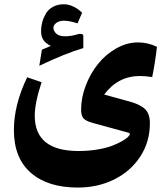

<svg xmlns="http://www.w3.org/2000/svg" viewBox="-20 -616 781 890"><path d="M162.1 -311 174.3 -385.7Q179.7 -388.2 187.5 -391.4Q195.3 -394.5 202.9 -397.7Q210.4 -400.9 215.8 -403.3Q193.4 -413.6 181.9 -429.7Q170.4 -445.8 170.4 -471.7Q170.4 -492.7 175.8 -512.9Q181.2 -533.2 192.4 -552.7Q203.6 -572.3 225.3 -584.2Q247.1 -596.2 275.9 -596.2Q284.7 -596.2 293.5 -594.5Q302.2 -592.8 310.8 -589.6Q319.3 -586.4 327.9 -581.8Q336.4 -577.1 344.5 -570.8Q352.5 -564.5 360.8 -557.1L339.4 -507.8Q301.8 -520 276.9 -520Q253.4 -520 240.5 -509.5Q227.5 -499 227.5 -487.3Q227.5 -473.1 240.5 -460.4Q253.4 -447.8 281.7 -447.8Q305.7 -447.8 331.1 -454.6Q331.5 -454.6 332.5 -455.1Q336.9 -456.5 339.6 -457Q342.3 -457.5 346.9 -458.5Q351.6 -459.5 354.5 -459Q357.4 -458.5 360.4 -457.8Q363.3 -457 364.7 -454.3Q366.2 -451.7 366.2 -447.3V-393.1Q324.2 -380.9 272.7 -360.1Q221.2 -339.4 162.1 -311ZM628.9 -263.7Q526.9 -263.7 462.9 -177.7L583.5 -144.5Q632.3 -130.9 653.6 -109.1Q674.8 -87.4 674.8 -44.9Q674.8 41 630.4 109.4Q585.9 177.7 509.8 215.6Q433.6 253.4 340.3 253.4Q201.2 253.4 122.8 184.8Q44.4 116.2 44.4 -12.7Q44.4 -130.4 106 -257.8L172.9 -234.9Q141.1 -139.2 141.1 -79.6Q141.1 84 343.8 84Q388.7 84 429.2 77.4Q469.7 70.8 496.6 60.8Q523.4 50.8 543.5 39.6Q563.5 28.3 572.8 19.3Q582 10.3 582 4.9Q582 1 575.2 -1L410.6 -45.9Q377 -55.2 366.5 -67.9Q356 -80.6 356 -108.4Q356 -163.1 377.4 -219.2Q398.9 -275.4 434.1 -319.3Q469.2 -363.3 518.6 -391.4Q567.9 -419.4 619.6 -419.4Q666 -419.4 707.5 -398.9Q699.2 -325.7 685.5 -258.8Q652.3 -263.7 628.9 -263.7Z"/></svg>

Font: Sahel FD
Style: Bold-FD
Weight: 700
Foundry: Saber Rastikerdar (saber.rastikerdar@gmail.com)
Version: Version 3.3.0